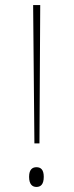

<svg xmlns="http://www.w3.org/2000/svg" viewBox="-20 -734 291 759"><path d="M116 -167H136L139 -714H111ZM124 5C140 5 153 -4 153 -35C153 -65 140 -73 124 -73C109 -73 95 -65 95 -35C95 -4 109 5 124 5Z"/></svg>

Font: Noto Serif Tamil SemiCondensed Thin
Style: Regular
Weight: 100
Width: 4
Designer: Indian Type Foundry, Tom Grace, and the Monotype Design Team
Foundry: Monotype Imaging Inc.
Version: Version 2.004